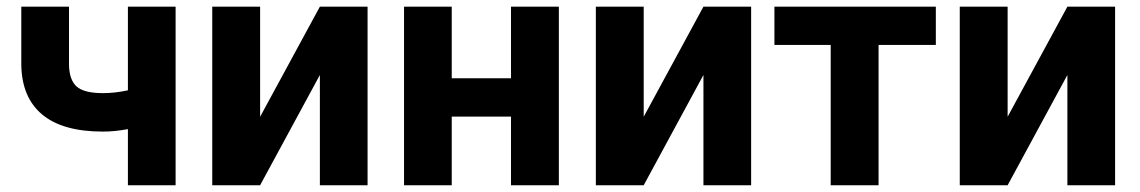

<svg xmlns="http://www.w3.org/2000/svg" viewBox="-20 -548 3373 568"><path d="M499.5 0H358.4V-166Q318.8 -158.7 284.7 -158.7Q165 -158.7 104.5 -209.5Q43.9 -260.3 43 -357.9V-528.3H184.1V-357.9Q184.6 -312 206.5 -292.2Q228.5 -272.5 284.7 -272.5Q319.8 -272.5 358.4 -280.8V-528.3H499.5Z M926.3 -528.3H1067.4V0H926.3V-326.2L749.5 0H607.9V-528.3H749.5V-202.6Z M1633.3 0H1491.7V-203.1H1316.4V0H1175.3V-528.3H1316.4V-316.4H1491.7V-528.3H1633.3Z M2061 -528.3H2202.1V0H2061V-326.2L1884.3 0H1742.7V-528.3H1884.3V-202.6Z M2748.5 -415H2579.1V0H2437.5V-415H2271V-528.3H2748.5Z M3137.7 -528.3H3278.8V0H3137.7V-326.2L2960.9 0H2819.3V-528.3H2960.9V-202.6Z"/></svg>

Font: MAUL Bold
Style: Bold
Weight: 700
Designer: MAUL
Version: Version 1.0; 2020; ttfautohint (v1.8.3)